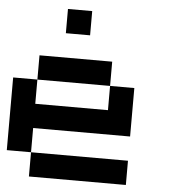

<svg xmlns="http://www.w3.org/2000/svg" viewBox="-54 -827 776 877"><g transform="rotate(5 333.5 -389.0)"><path d="M444.4 -444.4H111.1V-555.6H444.4ZM111.1 -222.2V-111.1H0V-444.4H111.1V-333.3H444.4V-444.4H555.6V-222.2ZM555.6 0H111.1V-111.1H555.6ZM333.3 -666.7H222.2V-777.8H333.3Z"/></g></svg>

Font: Pixeloid Sans
Style: Regular
Weight: 400
Designer: GGBotNet
Foundry: GGBotNet
Version: 0.5